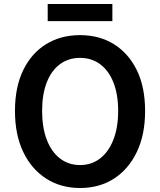

<svg xmlns="http://www.w3.org/2000/svg" viewBox="-20 -928 802 962"><path d="M381 14Q285 14 211.5 -33Q138 -80 96.5 -166.5Q55 -253 55 -372Q55 -492 96.5 -577Q138 -662 211.5 -707Q285 -752 381 -752Q478 -752 551 -706.5Q624 -661 665.5 -576.5Q707 -492 707 -372Q707 -253 665.5 -166.5Q624 -80 551 -33Q478 14 381 14ZM381 -101Q439 -101 482 -134.5Q525 -168 548.5 -229Q572 -290 572 -372Q572 -455 548.5 -514.5Q525 -574 482 -606Q439 -638 381 -638Q323 -638 280 -606Q237 -574 214 -514.5Q191 -455 191 -372Q191 -290 214 -229Q237 -168 280 -134.5Q323 -101 381 -101ZM219 -822V-908H543V-822Z"/></svg>

Font: Noto Sans SC SemiBold
Style: Regular
Weight: 600
Designer: Ryoko NISHIZUKA 西塚涼子 (kana, bopomofo & ideographs); Paul D. Hunt (Latin, Greek & Cyrillic); Sandoll Communications 산돌커뮤니
Foundry: Adobe
Version: Version 2.004-H2;hotconv 1.0.118;makeotfexe 2.5.65603